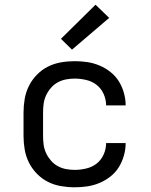

<svg xmlns="http://www.w3.org/2000/svg" viewBox="-20 -788 640 816"><path d="M298 8Q268 8 239 3Q210 -2 184 -15Q158 -28 137 -49.5Q116 -71 103 -97Q90 -123 85 -152Q80 -181 80 -210V-310Q80 -339 85 -368Q90 -397 103 -423Q116 -449 137 -470.5Q158 -492 184 -505Q210 -518 239 -523Q268 -528 298 -528Q325 -528 351.5 -524Q378 -520 403 -509.5Q428 -499 449.5 -482Q471 -465 485 -442.5Q499 -420 506.5 -393.5Q514 -367 514 -340Q514 -340 514 -340Q514 -340 514 -340H431Q431 -340 431 -340Q431 -340 431 -340Q431 -365 420.5 -388.5Q410 -412 391 -427Q372 -442 347 -448Q322 -454 298 -454Q279 -454 260.5 -450.5Q242 -447 225.5 -438Q209 -429 196.5 -414.5Q184 -400 176 -383Q168 -366 165.5 -347.5Q163 -329 163 -310V-210Q163 -191 165.5 -172.5Q168 -154 176 -137Q184 -120 196.5 -105.5Q209 -91 225.5 -82Q242 -73 260.5 -69.5Q279 -66 298 -66Q322 -66 347 -72Q372 -78 391 -93Q410 -108 420.5 -131.5Q431 -155 431 -180Q431 -180 431 -180Q431 -180 431 -180H514Q514 -180 514 -180Q514 -180 514 -180Q514 -153 506.5 -126.5Q499 -100 485 -77.5Q471 -55 449.5 -38Q428 -21 403 -10.5Q378 0 351.5 4Q325 8 298 8ZM286 -577 239 -623 386 -768 444 -712Z"/></svg>

Font: Iosevka SS04 Extended
Style: Regular
Weight: 400
Width: 7
Monospace: yes
Designer: Belleve Invis
Foundry: Belleve Invis
Version: Version 19.0.0; ttfautohint (v1.8.4)